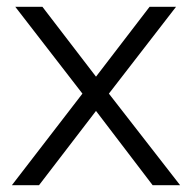

<svg xmlns="http://www.w3.org/2000/svg" viewBox="-20 -546 566 566"><path d="M95 0 263 -219 430 0H511L301 -270L499 -526H421L263 -320L105 -526H25L223 -270L15 0Z"/></svg>

Font: Montserrat Z
Style: Regular
Weight: 400
Designer: Julieta Ulanovsky
Foundry: Julieta Ulanovsky
Version: Version 8.000